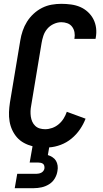

<svg xmlns="http://www.w3.org/2000/svg" viewBox="-20 -763 540 1003"><path d="M57 220 70 145H170Q177 145 183.5 143.5Q190 142 196 139Q202 136 206.5 130Q211 124 212 118Q213 111 211.5 104Q210 97 205 93Q200 89 193 87.5Q186 86 179 86H135L150 1Q126 -5 105 -16.5Q84 -28 69 -45Q54 -62 44 -83.5Q34 -105 30 -129Q26 -153 27 -177.5Q28 -202 32 -228L86 -552Q90 -577 98.5 -602Q107 -627 121 -649.5Q135 -672 155.5 -691Q176 -710 200 -722Q224 -734 249.5 -738.5Q275 -743 300 -743Q326 -743 351.5 -739.5Q377 -736 399 -726.5Q421 -717 439 -700.5Q457 -684 468 -662.5Q479 -641 482 -616Q485 -591 480 -565L479 -560H368L369 -562Q372 -579 369 -595Q366 -611 356.5 -623.5Q347 -636 332 -641.5Q317 -647 300 -647Q281 -647 261 -638Q241 -629 227 -612.5Q213 -596 206.5 -576Q200 -556 197 -537L143 -212Q140 -197 139.5 -182.5Q139 -168 141 -154Q143 -140 148.5 -127.5Q154 -115 164 -105.5Q174 -96 187.5 -92Q201 -88 216 -88Q234 -88 252.5 -94.5Q271 -101 286.5 -114Q302 -127 312.5 -144Q323 -161 329 -179L427 -143Q416 -114 397.5 -87Q379 -60 353.5 -39Q328 -18 297.5 -6.5Q267 5 237 7L230 47Q243 51 254.5 58.5Q266 66 272.5 77Q279 88 281 102Q283 116 280 131Q277 151 266 169.5Q255 188 236.5 199.5Q218 211 197.5 215.5Q177 220 157 220Z"/></svg>

Font: Iosevka Curly
Style: Bold Italic
Weight: 700
Italic angle: -9°
Monospace: yes
Designer: Belleve Invis
Foundry: Belleve Invis
Version: Version 22.1.2; ttfautohint (v1.8.4)